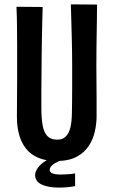

<svg xmlns="http://www.w3.org/2000/svg" viewBox="-20 -727 519 879"><path d="M239 10Q188.2 10 153.6 -5.3Q119 -20.6 97.9 -48.1Q76.8 -75.6 67.1 -112.3Q57.4 -149 57.4 -192.2Q57.4 -227 57.9 -269.7Q58.4 -312.5 58.4 -355.2Q58.4 -398 58.4 -432Q58.4 -477 58.4 -520Q58.4 -563 57.9 -606.5Q57.4 -650 55.4 -696L175.4 -695Q174.4 -662 173.4 -625.5Q172.4 -589 171.9 -553Q171.4 -517 170.9 -484.5Q170.4 -452 170.4 -426Q170.4 -397.1 169.9 -369.3Q169.4 -341.4 169.4 -316Q169.4 -290.6 169.4 -269.8Q169.4 -249 169.4 -234Q169.4 -186 175.2 -153.4Q181 -120.8 196.8 -104.2Q212.6 -87.6 241.5 -87.6Q264.4 -87.6 277.8 -99.1Q291.2 -110.6 298.1 -129.8Q305 -149 307.2 -172.8Q309.4 -196.6 309.4 -221.2Q309.4 -231 309.9 -255.6Q310.4 -280.2 310.4 -321.6Q310.4 -363 310.4 -424Q310.4 -488 308.9 -540.5Q307.4 -593 306.4 -634.5Q305.4 -676 304.4 -707L424.2 -706Q424.2 -673 423.7 -642.5Q423.2 -612 422.7 -580Q422.2 -548 421.7 -510Q421.2 -472 421.2 -422Q422.2 -337 422.2 -277Q422.2 -217 422.2 -194.2Q422.2 -162 414.5 -126.3Q406.8 -90.6 386.7 -59.6Q366.6 -28.6 330.8 -9.3Q295 10 239 10ZM248.8 131.8Q200.8 131.8 170.8 117.8Q140.8 103.8 140.8 74.2Q140.8 59.8 151.9 43.4Q163 27 183.2 13.3Q203.4 -0.4 229.8 -8L288.8 -1.8Q268.4 3 249.8 10.9Q231.2 18.8 219.4 29.1Q207.6 39.4 207.6 50.4Q207.6 62.8 222.2 67.5Q236.8 72.2 257 72.2Q271.6 72.2 291.8 70.7Q312 69.2 323.8 67V125.2Q304 128.8 285.5 130.3Q267 131.8 248.8 131.8Z"/></svg>

Font: Truculenta
Style: Regular
Weight: 400
Designer: Ivan Castro, Eva Sanz & Omnibus-Type Team
Foundry: Omnibus-Type
Version: Version 1.002